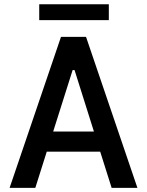

<svg xmlns="http://www.w3.org/2000/svg" viewBox="-20 -905 708 925"><path d="M150.2 0H26.3L273.8 -727.3H394.5L642 0H517.8L462.7 -174.4H205.3ZM329.9 -567.5 236.2 -271.3H432.5L339.1 -567.5ZM504.3 -884.6V-807.9H169V-884.6Z"/></svg>

Font: Interface Medium
Style: Regular
Weight: 500
Designer: Rasmus Andersson
Foundry: rsms
Version: Version 1.8